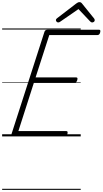

<svg xmlns="http://www.w3.org/2000/svg" viewBox="-20 -1276 959 1796"><path d="M111 0Q97 0 90.5 -5.5Q84 -11 88 -23L396 -979Q399 -988 406 -993Q413 -998 428 -998H905Q916 -998 918 -991.5Q920 -985 917 -973Q914 -960 907.5 -954Q901 -948 891 -948H441L313 -552H691Q702 -552 704 -546Q706 -540 703 -528Q699 -514 692.5 -508Q686 -502 677 -502H297L152 -50H598Q609 -50 611.5 -44Q614 -38 611 -25Q607 -12 600.5 -6Q594 0 584 0ZM524 -1066Q516 -1066 509.5 -1073Q503 -1080 503 -1087Q503 -1093 505.5 -1096.5Q508 -1100 512 -1104L693 -1243Q702 -1250 709 -1253Q716 -1256 724 -1256Q731 -1256 737 -1252.5Q743 -1249 748 -1242L861 -1102Q864 -1098 865 -1094Q866 -1090 866 -1086Q866 -1077 858 -1071.5Q850 -1066 842 -1066Q837 -1066 832 -1068.5Q827 -1071 823 -1076L714 -1191L546 -1075Q539 -1070 534.5 -1068Q530 -1066 524 -1066ZM0 490H735V500H0ZM0 -20H735V0H0ZM0 -505H735V-500H0ZM0 -1010H735V-1000H0Z"/></svg>

Font: Playwrite MX Guides
Style: Regular
Weight: 400
Designer: Veronika Burian, José Scaglione
Foundry: TypeTogether
Version: Version 1.003